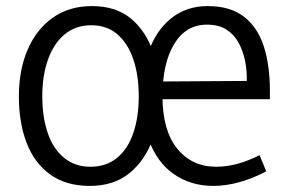

<svg xmlns="http://www.w3.org/2000/svg" viewBox="-20 -600 939 631"><path d="M275 11Q197 11 145 -26.5Q93 -64 67.5 -130.5Q42 -197 42 -283Q42 -369 70.5 -436Q99 -503 153 -541.5Q207 -580 282 -580Q362 -580 411.5 -538Q461 -496 484 -426H467Q491 -498 541.5 -539Q592 -580 662 -580Q737 -580 782 -545Q827 -510 847 -447.5Q867 -385 867 -302V-274H479V-332L791 -334Q792 -369 785 -402Q778 -435 763 -461.5Q748 -488 723 -503.5Q698 -519 660 -519Q591 -519 552.5 -455.5Q514 -392 514 -284Q514 -171 562.5 -111.5Q611 -52 690 -52Q725 -52 760 -61.5Q795 -71 833 -90L855 -37Q812 -14 767.5 -1.5Q723 11 681 11Q607 11 551 -28Q495 -67 468 -143H482Q457 -73 405.5 -31Q354 11 275 11ZM277 -52Q329 -52 364.5 -81Q400 -110 418 -162.5Q436 -215 436 -283Q436 -353 418 -405.5Q400 -458 365.5 -487.5Q331 -517 280 -517Q229 -517 193 -487.5Q157 -458 138 -405Q119 -352 119 -284Q119 -215 137 -162.5Q155 -110 191 -81Q227 -52 277 -52Z"/></svg>

Font: Yaldevi ExtraLight
Style: Regular
Weight: 400
Version: Version 1.100